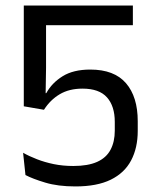

<svg xmlns="http://www.w3.org/2000/svg" viewBox="-20 -659 561 690"><path d="M251 11Q188 11 142.5 -2.8Q97 -16.5 71.5 -30L63 -110Q85 -97.5 112.8 -86.8Q140.5 -76 173.2 -69.2Q206 -62.5 243.5 -62.5Q296 -62.5 329 -77.2Q362 -92 377.2 -120.8Q392.5 -149.5 392.5 -189.5V-221Q392.5 -277.5 364.5 -309Q336.5 -340.5 276.5 -340.5Q228.5 -340.5 194.5 -320.2Q160.5 -300 138 -264.5L65.5 -277V-639H457.5V-568.5H145.5V-415.5L144 -324L146.5 -324.5Q166.5 -361 205 -385Q243.5 -409 304.5 -409Q390.5 -409 432.8 -360Q475 -311 475 -223.5V-188.5Q475 -127.5 451.2 -82.5Q427.5 -37.5 378 -13.2Q328.5 11 251 11Z"/></svg>

Font: Anek Tamil
Style: Regular
Weight: 400
Designer: Aadarsh Rajan (Tamil), Yesha Goshar (Latin)
Foundry: Ek Type
Version: Version 1.003